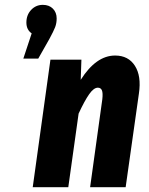

<svg xmlns="http://www.w3.org/2000/svg" viewBox="-20 -779 619 799"><path d="M158.2 -758.8Q184.6 -758.8 200.2 -742.9Q215.8 -727.1 215.8 -702.1Q215.8 -682.6 209.5 -666Q203.1 -649.4 185.1 -616.2L139.2 -535.2H77.1L111.8 -640.1Q89.8 -655.3 89.8 -685.1Q89.8 -716.8 109.6 -737.8Q129.4 -758.8 158.2 -758.8ZM459 -547.9Q514.2 -547.9 541.5 -505.1Q568.8 -462.4 558.1 -390.1L502.9 0H355L405.8 -366.2Q408.7 -392.1 404.1 -403.1Q399.4 -414.1 387.2 -414.1Q370.1 -414.1 351.1 -387Q332 -359.9 307.1 -306.2L264.2 0H116.2L189.9 -530.8H318.8L315.9 -446.8Q379.9 -547.9 459 -547.9Z"/></svg>

Font: Fira Sans Compressed
Style: Bold Italic
Weight: 700
Width: 3
Italic angle: -8°
Designer: Carrois Corporate & Edenspiekermann AG
Foundry: Carrois Corporate GbR & Edenspiekermann AG
Version: Version 4.203;PS 004.203;hotconv 1.0.88;makeotf.lib2.5.64775